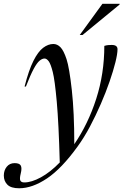

<svg xmlns="http://www.w3.org/2000/svg" viewBox="-103 -752 646 1004"><path d="M32.5 -299.5H25.5Q47.5 -385.5 71.8 -433.8Q96 -482 122.5 -502Q149 -522 176 -522Q196.5 -522 213.2 -505Q230 -488 245 -442.5Q259.5 -398.5 272.5 -281.5Q285.5 -164.5 285.5 2Q358 -104 400.2 -235.5Q442.5 -367 442.5 -512Q454 -515.5 462.8 -516.2Q471.5 -517 481 -517Q511.5 -517 511.5 -494.5Q511.5 -470.5 500.5 -426.2Q489.5 -382 470 -325.5Q450.5 -269 424 -208Q397.5 -147 366.8 -89.2Q336 -31.5 302.5 14.5Q219.5 129.5 142.8 181Q66 232.5 -3 232.5Q-45.5 232.5 -64.2 213.8Q-83 195 -83 166Q-83 139 -67.8 120Q-52.5 101 -26.5 101Q-1 101 5.8 114Q12.5 127 5.5 155Q-1.5 183 3.5 192.5Q8.5 202 24 202Q62 202 111 175.2Q160 148.5 209.5 97.5Q204 -107 193.8 -220.5Q183.5 -334 173 -375Q162.5 -417 151.8 -431.5Q141 -446 130 -446Q117.5 -446 103.8 -434.5Q90 -423 73 -391.5Q56 -360 32.5 -299.5ZM314 -569 432.5 -732H523L522 -728L328.5 -569Z"/></svg>

Font: Newsreader 72pt
Style: Italic
Weight: 400
Italic angle: -17°
Designer: Hugues Gentile
Foundry: Production Type
Version: Version 1.003; ttfautohint (v1.8.3)